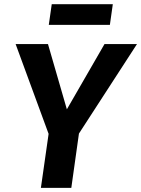

<svg xmlns="http://www.w3.org/2000/svg" viewBox="-20 -904 679 924"><path d="M508.8 -784.2H214.8L229 -883.8H522.9ZM639.2 -691.9 359.9 -261.2 323.2 0H176.8L213.9 -259.8L55.2 -691.9H210.9L301.8 -377.9L482.9 -691.9Z"/></svg>

Font: FiraGO SemiBold
Style: Italic
Weight: 600
Italic angle: -8°
Designer: bBox Type GmbH
Foundry: bBox Type GmbH
Version: Version 1.001;PS 001.001;hotconv 1.0.88;makeotf.lib2.5.64775